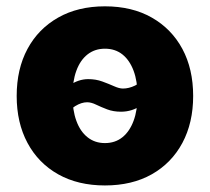

<svg xmlns="http://www.w3.org/2000/svg" viewBox="-20 -564 650 595"><path d="M305.2 10.7Q221.7 10.7 160.2 -23.9Q98.6 -58.6 65.2 -121.1Q31.7 -183.6 31.7 -266.6Q31.7 -350.1 65.2 -412.4Q98.6 -474.6 160.2 -509.5Q221.7 -544.4 305.2 -544.4Q389.2 -544.4 450.4 -509.5Q511.7 -474.6 545.2 -412.4Q578.6 -350.1 578.6 -266.6Q578.6 -183.6 545.2 -121.1Q511.7 -58.6 450.4 -23.9Q389.2 10.7 305.2 10.7ZM305.2 -120.6Q336.9 -120.6 359.4 -138.7Q381.8 -156.7 394 -189.7Q406.2 -222.7 406.2 -267.1Q406.2 -312 394 -344.7Q381.8 -377.4 359.4 -395.3Q336.9 -413.1 305.2 -413.1Q273.9 -413.1 251.2 -395.3Q228.5 -377.4 216.6 -344.7Q204.6 -312 204.6 -267.1Q204.6 -222.7 216.6 -189.7Q228.5 -156.7 251.2 -138.7Q273.9 -120.6 305.2 -120.6ZM171.9 -195.3 127.4 -230.5Q165 -278.8 194.1 -298.8Q223.1 -318.8 253.4 -318.8Q276.9 -318.8 296.9 -311.5Q316.9 -304.2 333.3 -296.9Q349.6 -289.6 360.8 -289.6Q379.4 -289.6 398.4 -298.8Q417.5 -308.1 436 -340.8L481.9 -309.6Q447.8 -258.3 418.7 -238Q389.6 -217.8 355 -217.8Q331.1 -217.8 312 -225.1Q293 -232.4 277.8 -239.7Q262.7 -247.1 250 -247.1Q232.4 -247.1 212.9 -235.1Q193.4 -223.1 171.9 -195.3Z"/></svg>

Font: Inter 20pt ExtraBold
Style: Regular
Weight: 800
Version: Version 4.001;git-66647c0bb